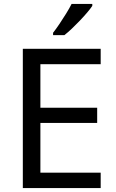

<svg xmlns="http://www.w3.org/2000/svg" viewBox="-20 -964 596 984"><path d="M496 0H97V-714H496V-635H187V-412H478V-334H187V-79H496ZM453 -934Q444 -920 427 -900Q410 -880 389.5 -858.5Q369 -837 348.5 -817.5Q328 -798 310 -784H252V-796Q267 -815 284.5 -841Q302 -867 319 -894.5Q336 -922 347 -944H453Z"/></svg>

Font: Noto Sans Bamum
Style: Regular
Weight: 400
Designer: Monotype Design Team
Foundry: Monotype Imaging Inc.
Version: Version 2.001